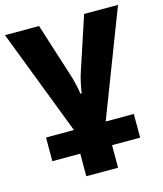

<svg xmlns="http://www.w3.org/2000/svg" viewBox="-117 -636 820 963"><g transform="rotate(-15 293.5 -154.5)"><path d="M587 -549H411L320 -273Q312 -250 305.5 -219.5Q299 -189 296 -167H290Q287 -188 279.5 -220.5Q272 -253 265 -273L177 -549H0L211 0H66V123H211V240H376V123H522V0H376Z"/></g></svg>

Font: Noto Sans UI Extra
Style: Regular
Weight: 800
Designer: Monotype Design Team
Foundry: Monotype Imaging Inc.
Version: Version 1.901